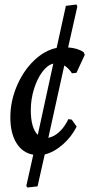

<svg xmlns="http://www.w3.org/2000/svg" viewBox="-20 -678 410 854"><path d="M299 -146 321 -115Q298 -69 259 -35Q220 -1 179 9L147 151L102 156L97 149L128 10Q80 2 53 -42Q26 -86 26 -156Q26 -227 54.5 -294.5Q83 -362 130.5 -408Q178 -454 232 -465L273 -652L320 -658L324 -649L283 -467Q326 -464 352 -446L357 -434L320 -354L300 -352Q287 -373 266 -387L195 -65Q221 -70 244.5 -92Q268 -114 284 -148ZM117 -188Q117 -109 148 -78L217 -395Q191 -389 168 -358Q145 -327 131 -281.5Q117 -236 117 -188Z"/></svg>

Font: Alegreya Medium
Style: Italic
Weight: 500
Italic angle: -7°
Designer: Juan Pablo del Peral
Foundry: Huerta Tipografica
Version: Version 2.008; ttfautohint (v1.8)